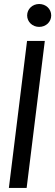

<svg xmlns="http://www.w3.org/2000/svg" viewBox="-20 -930 273 950"><path d="M23.9 0H111.8L201.7 -727.5H113.8ZM114.3 -853.5C114.3 -821.8 140.6 -796.9 173.8 -796.9C207.5 -796.9 233.4 -821.8 233.4 -853.5C233.4 -885.3 207.5 -910.2 173.8 -910.2C140.6 -910.2 114.3 -885.3 114.3 -853.5Z"/></svg>

Font: Guggenheim Sans Display
Style: Italic
Weight: 400
Italic angle: -7°
Designer: Modified by Tom Baber under direction of Pentagram Design 2023
Foundry: rsms
Version: Version 1.001;Glyphs 3.1.2 (3151)